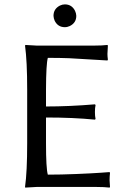

<svg xmlns="http://www.w3.org/2000/svg" viewBox="-20 -853 578 876"><path d="M224.1 -780.8Q224.1 -812.5 253.4 -827.6Q264.6 -833 275.9 -833Q307.6 -833 322.3 -803.7Q327.6 -792.5 328.1 -780.8Q328.1 -749 298.8 -734.4Q287.6 -729 275.9 -729Q244.1 -729 229.5 -758.3Q224.6 -769.5 224.1 -780.8ZM189.9 -200.2Q189.9 -84.5 198.2 -56.2Q258.3 -56.2 328.6 -59.1Q398.9 -62 439.5 -64.9L480 -67.9L481.9 -64Q480 -47.9 480 -30.8Q480 -25.4 481.9 0L480 2.9Q455.6 0 419.9 0H147L95.2 2.9L94.2 0Q104 -68.4 104 -200.2V-444.8Q104 -573.7 94.2 -645L96.2 -647.9Q98.1 -647.9 147 -645H410.2Q446.3 -645 470.2 -647.9L472.2 -645Q470.2 -617.2 470.2 -606.9Q470.2 -596.2 472.2 -581.1L470.2 -577.1Q470.2 -577.1 295.4 -587.4Q242.7 -589.4 198.2 -588.9Q190.4 -561.5 189.9 -444.8V-367.2Q295.9 -367.2 413.1 -377L416 -374Q413.1 -360.4 413.1 -341.8Q413.1 -323.2 416 -310.1L413.1 -307.1Q314.5 -316.9 189.9 -316.9Z"/></svg>

Font: Linux Biolinum Capitals O
Style: Small Caps
Weight: 400
Designer: Philipp H. Poll
Foundry: Philipp H. Poll
Version: Version 1.0.4